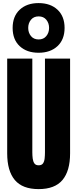

<svg xmlns="http://www.w3.org/2000/svg" viewBox="-20 -1249 514 1276"><path d="M236.8 7.8Q129.4 7.8 78.6 -52.5Q27.8 -112.8 27.8 -230V-859.4H194.8V-236.8Q194.8 -215.3 197.3 -195.6Q199.7 -175.8 208.5 -163.1Q217.3 -150.4 236.8 -150.4Q256.8 -150.4 265.6 -162.8Q274.4 -175.3 276.6 -195.3Q278.8 -215.3 278.8 -236.8V-859.4H445.8V-230Q445.8 -112.8 395 -52.5Q344.2 7.8 236.8 7.8ZM236.3 -898.4Q158.2 -898.4 111.1 -942.1Q64 -985.8 64 -1063.5Q64 -1140.6 111.1 -1184.6Q158.2 -1228.5 236.3 -1228.5Q314.9 -1228.5 362.1 -1184.6Q409.2 -1140.6 409.2 -1063.5Q409.2 -986.3 362.1 -942.4Q314.9 -898.4 236.3 -898.4ZM236.8 -986.8Q269.5 -986.8 287.8 -1009.3Q306.2 -1031.7 306.2 -1063.5Q306.2 -1095.2 287.8 -1117.7Q269.5 -1140.1 236.8 -1140.1Q204.1 -1140.1 185.8 -1117.7Q167.5 -1095.2 167.5 -1063.5Q167.5 -1031.7 185.8 -1009.3Q204.1 -986.8 236.8 -986.8Z"/></svg>

Font: webenart
Style: Regular
Weight: 400
Designer: Vernon Adams
Foundry: Vernon Adams
Version: Version 2.116; ttfautohint (v1.8.3)